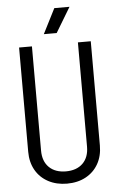

<svg xmlns="http://www.w3.org/2000/svg" viewBox="-60 -926 608 982"><g transform="rotate(-5 244.0 -435.0)"><path d="M362 -164V-700H428V-164ZM60 -164V-700H126V-164ZM428 -165Q428 -111 405 -70.5Q382 -30 340.5 -7.5Q299 15 243 15V-48Q299 -48 330.5 -79Q362 -110 362 -165ZM60 -165H126Q126 -110 157.5 -79Q189 -48 245 -48V15Q190 15 148 -7.5Q106 -30 83 -70.5Q60 -111 60 -165ZM258 -757H192L257 -885H335Z"/></g></svg>

Font: Akshar Light Light
Style: Regular
Weight: 300
Version: Version 1.100